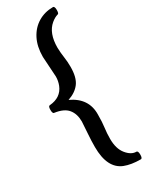

<svg xmlns="http://www.w3.org/2000/svg" viewBox="-241 -891 795 1023"><g transform="rotate(-30 157.0 -379.5)"><path d="M7.8 -379.9Q7.8 -403.3 17.6 -403.3Q88.9 -409.2 112.3 -467.8Q122.1 -493.2 122.1 -519.5L114.3 -644.5Q114.3 -708 137.7 -753.4Q161.1 -798.8 201.7 -823.2Q242.2 -847.7 293 -847.7Q303.7 -847.7 303.7 -824.2Q303.7 -800.8 294.9 -800.8Q276.4 -795.9 254.9 -778.3Q206.1 -737.3 206.1 -648.4Q207 -615.2 211.4 -586.4Q215.8 -557.6 215.8 -525.4Q215.8 -460 190.9 -426.8Q166 -393.6 118.2 -377.9Q216.8 -332 214.8 -232.4Q214.8 -184.6 210.4 -153.3Q206.1 -122.1 206.1 -86.9Q206.1 -26.4 233.9 7.8Q261.7 42 293 42Q303.7 42 303.7 65.4Q303.7 89.8 293 88.9Q235.4 88.9 195.3 73.2Q114.3 41 114.3 -89.8Q114.3 -129.9 117.2 -167Q120.1 -204.1 122.1 -243.2Q122.1 -290 98.1 -319.3Q74.2 -348.6 17.6 -356.4Q7.8 -356.4 7.8 -379.9Z"/></g></svg>

Font: GenEi LateMin P v2
Style: Medium
Weight: 500
Designer: o_tamon (Modified)
Foundry: o_tamon / Adobe Systems Incorporated / FONT 910 / Philipp H. Poll
Version: Version 2.1;Original Version 1.004